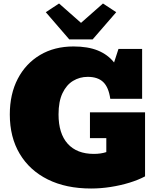

<svg xmlns="http://www.w3.org/2000/svg" viewBox="-20 -1055 896 1089"><path d="M496.6 14.2Q354.5 14.2 251.2 -37.1Q147.9 -88.4 91.8 -182.6Q35.6 -276.9 35.6 -405.8Q35.6 -521.5 80.8 -608.2Q126 -694.8 207.3 -743.2Q288.6 -791.5 397 -791.5Q478.5 -791.5 534.9 -768.6Q591.3 -745.6 627 -700.7L651.9 -777.3H786.1V-494.6H605.5Q596.2 -560.1 565.4 -589.6Q534.7 -619.1 477.5 -619.1Q432.1 -619.1 394.5 -596.4Q356.9 -573.7 334.5 -526.6Q312 -479.5 312 -406.2Q312 -297.4 364 -239.7Q416 -182.1 512.2 -182.1Q552.2 -182.1 583 -192.4V-271.5H490.2V-418H802.7V-54.7Q765.6 -34.7 714.8 -19Q664.1 -3.4 607.9 5.4Q551.8 14.2 496.6 14.2ZM373 -831.5 239.7 -985.8 314.9 -1035.2 439.5 -925.3 564 -1035.2 639.2 -985.8 505.4 -831.5Z"/></svg>

Font: Bevan
Style: Regular
Weight: 400
Designer: Vernon Adams
Foundry: Vernon Adams
Version: Version 2.100; ttfautohint (v1.8.3)